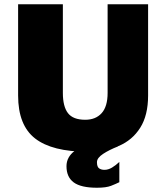

<svg xmlns="http://www.w3.org/2000/svg" viewBox="-20 -687 780 901"><path d="M391 25Q225 25 145 -37Q65 -99 65 -239V-667H275V-251Q275 -187 299 -156Q323 -125 380 -125Q429 -125 457 -156Q485 -187 485 -251V-667H675V-239Q675 -146 638 -87.5Q601 -29 537 -2Q473 25 391 25ZM435 194Q360 194 326 169Q292 144 292 93Q292 50 330.5 21Q369 -8 430 -31L534 0Q493 16 464 35Q435 54 435 74Q435 96 445 103Q455 110 470 110Q488 110 505.5 99.5Q523 89 540 73V168Q524 176 501 185Q478 194 435 194Z"/></svg>

Font: Maven Pro Black
Style: Regular
Weight: 900
Designer: Joe Prince
Foundry: Joe Prince
Version: Version 2.103